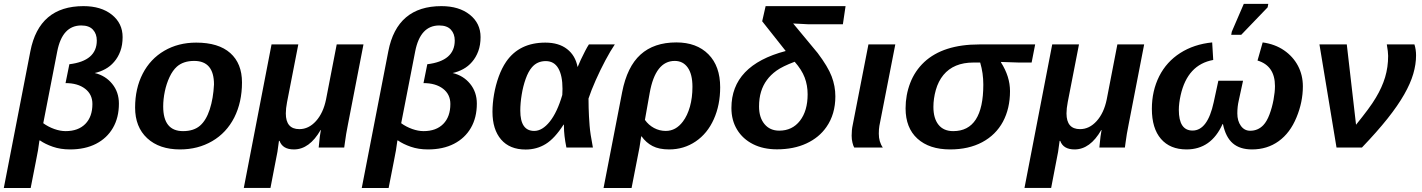

<svg xmlns="http://www.w3.org/2000/svg" viewBox="-41 -756 7288 984"><path d="M386.7 -724.6Q477.1 -724.6 532.2 -680.7Q587.4 -636.7 587.4 -565.9Q587.4 -525.4 575.7 -493.7Q564 -461.9 543.9 -439Q524.4 -416 498.3 -401.9Q472.2 -387.7 444.3 -381.8Q499.5 -368.7 533.9 -326.4Q568.4 -284.2 568.4 -225.1Q568.4 -153.3 537.8 -100.6Q507.3 -47.9 451.2 -19Q395 9.8 317.9 9.8Q269 9.8 229.7 -3.9Q190.4 -17.6 164.1 -36.1H161.1L153.8 14.2Q152.3 23.4 142.8 71.8Q133.3 120.1 116.2 207.5H-21.5L114.7 -493.7Q159.7 -724.6 386.7 -724.6ZM375.5 -625.5Q278.3 -625.5 252.4 -492.7L180.7 -124.5Q206.1 -106 236.8 -95Q267.6 -84 295.4 -84Q359.9 -84 396.2 -120.8Q432.6 -157.7 432.6 -223.1Q432.6 -272.5 395 -301.3Q357.4 -330.1 294.9 -330.1L314.5 -426.8Q455.1 -443.8 455.1 -548.3Q455.1 -582.5 435.3 -604Q415.5 -625.5 375.5 -625.5Z M1199.2 -333.5Q1199.2 -232.4 1159.7 -153.8Q1119.6 -75.2 1046.6 -32.7Q973.6 9.8 881.8 9.8Q775.4 9.8 713.4 -47.6Q651.4 -105 651.4 -204.6Q651.4 -302.7 690.4 -378.4Q729.5 -454.1 801 -495.8Q872.6 -537.6 964.4 -537.6Q1079.1 -537.6 1139.2 -484.1Q1199.2 -430.7 1199.2 -333.5ZM1055.7 -323.2Q1055.7 -443.8 954.1 -443.8Q898.9 -443.8 865.7 -414.6Q843.8 -395 827.9 -361.1Q812 -327.1 803.7 -287.4Q795.4 -247.6 795.4 -210.4Q795.4 -84 897 -84Q951.7 -84 983.9 -111.8Q1015.6 -139.2 1033.9 -195.3Q1052.2 -251.5 1055.7 -323.2Z M1380.9 22Q1372.1 67.9 1363 114.3Q1354 160.6 1345.2 207H1208.5L1350.6 -528.3H1487.8L1430.2 -232.9Q1423.8 -199.7 1423.8 -174.8Q1423.8 -94.2 1493.2 -94.2Q1541 -94.2 1578.4 -135.5Q1615.7 -176.8 1629.9 -246.1L1684.6 -528.3H1821.8L1742.2 -118.2Q1737.3 -95.2 1733.2 -69.8Q1729 -44.4 1726.6 -25.1Q1724.1 -5.9 1723.1 0H1592.3L1593.8 -14.6Q1595.7 -37.6 1598.1 -56.2Q1600.6 -74.7 1603.5 -89.8H1602.1Q1544.9 9.8 1465.3 9.8Q1407.2 9.8 1391.6 -34.2H1388.7Q1386.7 -20.5 1384.8 -6.3Q1382.8 7.8 1380.9 22Z M2221.2 -724.6Q2311.5 -724.6 2366.7 -680.7Q2421.9 -636.7 2421.9 -565.9Q2421.9 -525.4 2410.2 -493.7Q2398.4 -461.9 2378.4 -439Q2358.9 -416 2332.8 -401.9Q2306.6 -387.7 2278.8 -381.8Q2334 -368.7 2368.4 -326.4Q2402.8 -284.2 2402.8 -225.1Q2402.8 -153.3 2372.3 -100.6Q2341.8 -47.9 2285.6 -19Q2229.5 9.8 2152.3 9.8Q2103.5 9.8 2064.2 -3.9Q2024.9 -17.6 1998.5 -36.1H1995.6L1988.3 14.2Q1986.8 23.4 1977.3 71.8Q1967.8 120.1 1950.7 207.5H1813L1949.2 -493.7Q1994.1 -724.6 2221.2 -724.6ZM2210 -625.5Q2112.8 -625.5 2086.9 -492.7L2015.1 -124.5Q2040.5 -106 2071.3 -95Q2102.1 -84 2129.9 -84Q2194.3 -84 2230.7 -120.8Q2267.1 -157.7 2267.1 -223.1Q2267.1 -272.5 2229.5 -301.3Q2191.9 -330.1 2129.4 -330.1L2148.9 -426.8Q2289.6 -443.8 2289.6 -548.3Q2289.6 -582.5 2269.8 -604Q2250 -625.5 2210 -625.5Z M2753.9 -537.6Q2822.8 -537.6 2865.2 -504.6Q2907.7 -471.7 2918.9 -413.6H2919.9Q2925.3 -427.7 2935.8 -450.2Q2946.3 -472.7 2957.8 -494.6Q2969.2 -516.6 2977.1 -528.3H3109.9Q3087.9 -496.1 3061.5 -446.5Q3035.2 -397 3012 -344.7Q2988.8 -292.5 2975.1 -251Q2975.1 -225.6 2975.8 -202.9Q2976.6 -180.2 2977.5 -160.2Q2979 -133.8 2980.7 -112.1Q2982.4 -90.3 2986.3 -64.7Q2990.2 -39.1 2997.6 0H2861.8Q2849.1 -62 2849.1 -109.9V-117.2H2847.2Q2801.8 -46.4 2755.9 -18.1Q2710 10.3 2652.8 10.3Q2571.3 10.3 2527.1 -41Q2482.9 -92.3 2482.9 -183.1Q2482.9 -225.6 2491 -272.5Q2499 -319.3 2514.9 -363.3Q2530.8 -407.2 2553.2 -439.9Q2620.6 -537.6 2753.9 -537.6ZM2755.9 -442.9Q2712.4 -442.9 2685.1 -411.1Q2666.5 -389.6 2653.1 -351.8Q2639.6 -314 2632.6 -270.5Q2625.5 -227.1 2625.5 -189Q2625.5 -85 2696.8 -85Q2738.3 -85 2776.6 -132.8Q2814.9 -180.7 2840.8 -269.5L2841.8 -300.8Q2841.8 -368.7 2820.3 -405.8Q2798.8 -442.9 2755.9 -442.9Z M3425.3 -538.6Q3529.3 -538.6 3589.6 -477.8Q3649.9 -417 3649.9 -308.6Q3649.9 -217.8 3617.2 -145Q3584.5 -71.8 3524.2 -31Q3463.9 9.8 3388.2 9.8Q3336.4 9.8 3303.2 -7.6Q3270 -24.9 3247.1 -57.1H3245.1L3236.3 0L3195.8 207.5H3052.2L3147.5 -283.7Q3172.9 -414.1 3241.7 -476.3Q3310.5 -538.6 3425.3 -538.6ZM3417 -443.8Q3317.9 -443.8 3288.6 -279.3L3264.2 -141.6Q3282.7 -115.2 3310.8 -100.1Q3338.9 -85 3371.1 -85Q3422.9 -85 3459 -133.3Q3481.9 -163.6 3494.9 -209.5Q3507.8 -255.4 3507.8 -311Q3507.8 -375.5 3483.6 -409.7Q3459.5 -443.8 3417 -443.8Z M4194.3 -105Q4156.7 -50.8 4091.8 -20.8Q4026.9 9.3 3940.9 9.3Q3870.6 9.3 3818.1 -17.3Q3765.6 -43.9 3736.6 -91.6Q3707.5 -139.2 3707.5 -202.6Q3707.5 -421.4 3985.8 -494.6L3865.2 -647L3882.8 -724.6H4292.5L4278.8 -631.8H4098.1L4061 -633.8Q4049.8 -634.3 4039.8 -634.8Q4029.8 -635.3 4023.9 -635.7L4149.4 -484.4Q4202.1 -414.6 4221.2 -364.5Q4240.2 -314.5 4240.2 -262.2Q4240.2 -170.4 4194.3 -105ZM3952.6 -86.4Q4019.5 -86.4 4058.8 -137.2Q4098.1 -188 4098.1 -272.5Q4098.1 -318.8 4083 -358.6Q4067.9 -398.4 4031.7 -439.5Q3969.2 -416 3938.7 -394Q3908.2 -372.1 3889.2 -345.7Q3869.6 -319.3 3859.4 -285.9Q3849.1 -252.4 3849.1 -210Q3849.1 -153.8 3877 -120.1Q3904.8 -86.4 3952.6 -86.4Z M4462.9 -70.8Q4462.9 -28.8 4483.4 0H4336.9Q4332 -7.8 4327.9 -24.7Q4323.7 -41.5 4323.7 -60.5Q4323.7 -90.8 4329.1 -115.2L4409.7 -528.3H4547.4L4465.8 -110.8Q4462.9 -94.2 4462.9 -70.8Z M4828.6 9.8Q4721.7 9.8 4660.9 -45.4Q4600.1 -100.6 4600.1 -200.7Q4600.1 -268.6 4623.8 -330.6Q4647.5 -392.6 4695.8 -438Q4793 -528.3 4978 -528.3H5264.2L5246.1 -435.5H5180.7L5089.4 -438.5L5088.9 -436.5Q5135.3 -363.8 5135.3 -289.1Q5135.3 -200.2 5099.1 -132.3Q5062.5 -64.5 4992.9 -27.3Q4923.3 9.8 4828.6 9.8ZM4844.2 -84Q4998.5 -84 4998.5 -322.3Q4998.5 -381.3 4982.4 -435.5H4947.8Q4846.7 -435.5 4793.9 -371.6Q4767.6 -339.4 4755.1 -294.9Q4742.7 -250.5 4742.7 -208Q4742.7 -149.4 4768.8 -116.7Q4794.9 -84 4844.2 -84Z M5381.8 22Q5373 67.9 5364 114.3Q5355 160.6 5346.2 207H5209.5L5351.6 -528.3H5488.8L5431.2 -232.9Q5424.8 -199.7 5424.8 -174.8Q5424.8 -94.2 5494.1 -94.2Q5542 -94.2 5579.3 -135.5Q5616.7 -176.8 5630.9 -246.1L5685.5 -528.3H5822.8L5743.2 -118.2Q5738.3 -95.2 5734.1 -69.8Q5730 -44.4 5727.5 -25.1Q5725.1 -5.9 5724.1 0H5593.3L5594.7 -14.6Q5596.7 -37.6 5599.1 -56.2Q5601.6 -74.7 5604.5 -89.8H5603Q5545.9 9.8 5466.3 9.8Q5408.2 9.8 5392.6 -34.2H5389.6Q5387.7 -20.5 5385.7 -6.3Q5383.8 7.8 5381.8 22Z M6300.3 -174.8Q6300.3 -136.2 6318.4 -111.1Q6336.4 -85.9 6366.2 -85.9Q6406.2 -85.9 6433.6 -114.7Q6451.7 -133.8 6465.1 -169.4Q6478.5 -205.1 6485.8 -244.6Q6493.2 -284.2 6493.2 -314.9Q6493.2 -418.9 6403.8 -445.8L6430.2 -538.6Q6493.7 -529.8 6539.8 -498Q6585.9 -466.3 6611.1 -418.7Q6636.2 -371.1 6636.2 -313.5Q6636.2 -232.9 6603.5 -154.3Q6570.8 -74.7 6512.2 -32.5Q6453.6 9.8 6375.5 9.8Q6313.5 9.8 6277.1 -21.5Q6240.7 -52.7 6226.6 -120.1H6224.6Q6166 9.8 6040 9.8Q5955.6 9.8 5908.9 -44.2Q5862.3 -98.1 5862.3 -198.2Q5862.3 -290 5899.9 -365.2Q5937.5 -439.5 6007.8 -484.4Q6078.1 -529.3 6171.4 -538.6L6176.8 -448.7Q6044.9 -424.8 6009.8 -268.1Q6000.5 -226.1 6000.5 -192.9Q6000.5 -86.9 6070.8 -86.9Q6147.9 -86.9 6179.2 -231.9L6203.1 -342.3H6329.6L6307.6 -240.7Q6300.3 -209.5 6300.3 -174.8ZM6455.6 -718.3 6320.3 -577.6H6269L6272 -593.8L6333.5 -736.3H6459Z M6908.7 -116.7Q6943.4 -159.7 6969 -194.1Q6994.6 -228.5 7010.3 -255.4Q7042 -308.1 7057.6 -359.9Q7073.2 -411.6 7073.2 -469.7Q7073.2 -489.7 7066.4 -528.3H7208Q7216.3 -502 7216.3 -472.2Q7216.3 -426.3 7201.9 -377.2Q7187.5 -328.1 7155.8 -272.5Q7123 -214.8 7069.8 -147.9Q7016.6 -81.1 6939 0H6808.6L6721.2 -528.3H6861.3Z"/></svg>

Font: Arimo
Style: Bold Italic
Weight: 700
Italic angle: -12°
Designer: Steve Matteson
Foundry: Monotype Imaging Inc.
Version: Version 1.33